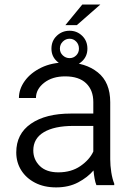

<svg xmlns="http://www.w3.org/2000/svg" viewBox="-20 -812 580 842"><path d="M402.8 0Q397.9 -11.7 394.8 -29.1Q391.6 -46.4 390.1 -64.5Q364.3 -34.2 322.8 -12.2Q281.2 9.8 226.1 9.8Q173.3 9.8 134 -10.5Q94.7 -30.8 73 -65.4Q51.3 -100.1 51.3 -143.6Q51.3 -225.1 115.7 -269.5Q180.2 -314 290.5 -314H389.2V-364.7Q389.2 -416.5 357.7 -446.8Q326.2 -477.1 265.6 -477.1Q209.5 -477.1 173.6 -449Q137.7 -420.9 137.7 -382.3H63Q63 -421.4 88.6 -457Q114.3 -492.7 160.9 -515.4Q207.5 -538.1 269.5 -538.1Q354.5 -538.1 408.9 -494.6Q463.4 -451.2 463.4 -363.8V-113.3Q463.4 -86.4 468 -56.6Q472.7 -26.9 481 -6.8V0ZM235.8 -56.2Q292.5 -56.2 332.5 -83.7Q372.6 -111.3 389.2 -147.5V-259.8H301.8Q218.3 -259.8 172.1 -232.2Q126 -204.6 126 -152.3Q126 -112.3 154.5 -84.2Q183.1 -56.2 235.8 -56.2ZM266.6 -701.7 340.8 -792H419.9L316.9 -701.7ZM205.6 -598.6Q205.6 -632.8 229 -655Q252.4 -677.2 285.2 -677.2Q317.4 -677.2 340.3 -655Q363.3 -632.8 363.3 -598.6Q363.3 -565.4 340.3 -543.7Q317.4 -522 285.2 -522Q252.4 -522 229 -543.7Q205.6 -565.4 205.6 -598.6ZM242.7 -598.6Q242.7 -581.1 255.4 -569.1Q268.1 -557.1 285.2 -557.1Q302.2 -557.1 314.2 -569.1Q326.2 -581.1 326.2 -598.6Q326.2 -617.2 314.2 -629.6Q302.2 -642.1 285.2 -642.1Q268.1 -642.1 255.4 -629.6Q242.7 -617.2 242.7 -598.6Z"/></svg>

Font: Vazirmatn FD Light
Style: Regular
Weight: 300
Designer: Saber Rastikerdar
Foundry: Saber Rastikerdar
Version: Version 33.003